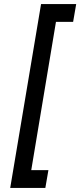

<svg xmlns="http://www.w3.org/2000/svg" viewBox="-20 -820 393 940"><path d="M30 100 181 -800H353L338 -713H254L133 13H217L202 100Z"/></svg>

Font: Figtree Medium
Style: Italic
Weight: 500
Italic angle: -9.5°
Foundry: Erik Kennedy
Version: Version 2.001; ttfautohint (v1.8.4.7-5d5b);gftools[0.9.27]